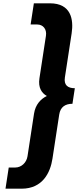

<svg xmlns="http://www.w3.org/2000/svg" viewBox="-20 -880 472 1160"><path d="M432.1 -347C389.1 -347 365 -366 372 -412L412.9 -679C425.6 -762 409.6 -860 281.6 -860H184.6L165 -732H205C240 -732 263.7 -704 257.6 -664L218.3 -407C209.6 -350 231.7 -318 262.9 -300C226.2 -282 194.1 -249 185.5 -193L146.2 64C140.1 104 107.8 132 72.8 132H32.8L13.2 260H110.2C238.2 260 284.2 162 296.9 79L337.8 -188C344.8 -234 374.7 -253 417.7 -253Z"/></svg>

Font: Sztylet
Style: BdObl
Weight: 700
Foundry: Cannot Into Space Fonts, PlusOne Fonts
Version: Version 0.12